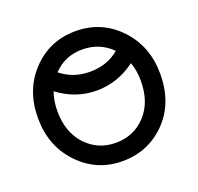

<svg xmlns="http://www.w3.org/2000/svg" viewBox="-114 -752 913 884"><g transform="rotate(-20 342.5 -309.5)"><path d="M642 -310Q642 -167 555.5 -79Q469 9 342 9Q217 9 130 -82Q43 -173 43 -310Q43 -448 129 -538Q215 -628 342 -628Q469 -628 555.5 -537Q642 -446 642 -310ZM200 -478Q260 -429 342 -429Q427 -429 486 -479Q427 -538 342 -538Q257 -538 200 -478ZM342 -81Q431 -81 489 -143.5Q547 -206 547 -310Q547 -362 532 -402Q445 -337 342 -337Q240 -337 153 -402Q138 -360 138 -310Q138 -206 196.5 -143.5Q255 -81 342 -81Z"/></g></svg>

Font: Gulax
Style: Regular
Weight: 400
Designer: Morgan Gilbert
Foundry: VTF
Version: Version 1.001;hotconv 1.0.109;makeotfexe 2.5.65596